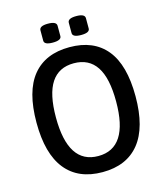

<svg xmlns="http://www.w3.org/2000/svg" viewBox="-126 -958 910 1060"><g transform="rotate(-15 329.0 -428.0)"><path d="M329 7Q191 7 118.5 -83Q46 -173 46 -351Q46 -530 118.5 -618.5Q191 -707 329 -707Q467 -707 539.5 -618.5Q612 -530 612 -351Q612 -173 539.5 -83Q467 7 329 7ZM329 -85Q501 -85 501 -351Q501 -485 458 -550Q415 -615 329 -615Q243 -615 200 -550Q157 -485 157 -351Q157 -85 329 -85ZM410 -755Q361 -755 361 -779V-838Q361 -863 410 -863Q459 -863 459 -838V-779Q459 -755 410 -755ZM248 -755Q199 -755 199 -779V-838Q199 -863 248 -863Q297 -863 297 -838V-779Q297 -755 248 -755Z"/></g></svg>

Font: Asap Semi Condensed Medium
Style: Regular
Weight: 500
Width: 4
Designer: Pablo Cosgaya
Foundry: Omnibus-Type
Version: Version 3.001; ttfautohint (v1.8.4.7-5d5b)